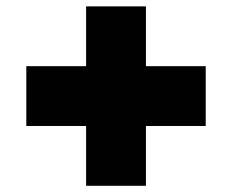

<svg xmlns="http://www.w3.org/2000/svg" viewBox="-20 -645 728 602"><path d="M250 -625H312.5V-562.5H250ZM250 -562.5H312.5V-500H250ZM312.5 -625H375V-562.5H312.5ZM375 -625H437.5V-562.5H375ZM375 -562.5H437.5V-500H375ZM312.5 -562.5H375V-500H312.5ZM312.5 -500H375V-437.5H312.5ZM250 -500H312.5V-437.5H250ZM375 -500H437.5V-437.5H375ZM437.5 -437.5H500V-375H437.5ZM437.5 -375H500V-312.5H437.5ZM437.5 -312.5H500V-250H437.5ZM500 -312.5H562.5V-250H500ZM500 -375H562.5V-312.5H500ZM562.5 -375H625V-312.5H562.5ZM500 -437.5H562.5V-375H500ZM562.5 -312.5H625V-250H562.5ZM562.5 -437.5H625V-375H562.5ZM187.5 -437.5H250V-375H187.5ZM187.5 -375H250V-312.5H187.5ZM187.5 -312.5H250V-250H187.5ZM125 -312.5H187.5V-250H125ZM62.5 -312.5H125V-250H62.5ZM62.5 -375H125V-312.5H62.5ZM62.5 -437.5H125V-375H62.5ZM125 -437.5H187.5V-375H125ZM125 -375H187.5V-312.5H125ZM250 -250H312.5V-187.5H250ZM312.5 -250H375V-187.5H312.5ZM375 -250H437.5V-187.5H375ZM375 -187.5H437.5V-125H375ZM375 -125H437.5V-62.5H375ZM312.5 -125H375V-62.5H312.5ZM250 -125H312.5V-62.5H250ZM250 -187.5H312.5V-125H250ZM312.5 -187.5H375V-125H312.5ZM250 -437.5H312.5V-375H250ZM312.5 -437.5H375V-375H312.5ZM375 -437.5H437.5V-375H375ZM375 -375H437.5V-312.5H375ZM312.5 -375H375V-312.5H312.5ZM250 -375H312.5V-312.5H250ZM250 -312.5H312.5V-250H250ZM312.5 -312.5H375V-250H312.5ZM375 -312.5H437.5V-250H375Z"/></svg>

Font: Yarndings 12
Style: Regular
Weight: 400
Designer: Sarah Cadigan-Fried
Version: Version 1.000; ttfautohint (v1.8.4.7-5d5b)